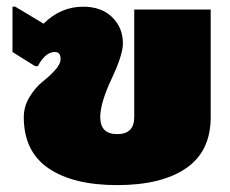

<svg xmlns="http://www.w3.org/2000/svg" viewBox="-20 -528 678 565"><path d="M16.7 -375V-508.3H25L108.3 -458.3Q158.3 -508.3 225 -508.3Q278.3 -508.3 310 -477.5Q341.7 -446.7 341.7 -400Q341.7 -366.7 308.3 -295.8Q275 -225 275 -183.3Q275 -133.3 325 -133.3Q375 -133.3 375 -183.3V-500H600V-183.3Q600 -82.5 527.5 -32.9Q455 16.7 325 16.7Q195 16.7 122.5 -32.9Q50 -82.5 50 -183.3Q50 -215 67.1 -242.9Q84.2 -270.8 104.2 -286.7Q124.2 -302.5 141.2 -320.8Q158.3 -339.2 158.3 -354.2Q158.3 -375 141.7 -375Q125 -375 111.7 -361.7Q98.3 -348.3 91.7 -333.3H83.3Z"/></svg>

Font: BoonTook
Style: Regular
Weight: 400
Designer: Sungsit Sawaiwan
Foundry: FontUni
Version: Version 3.0